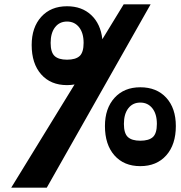

<svg xmlns="http://www.w3.org/2000/svg" viewBox="-20 -799 841 891"><path d="M554 -779H679L197 72H32L326 -407Q309 -404 291 -404Q215 -404 171 -454Q127 -504 127 -590Q127 -672 171.5 -721Q216 -770 291 -770Q360 -770 403.5 -729Q447 -688 455 -617ZM215 -600Q215 -556 233.5 -539Q252 -522 291 -522Q331 -522 349.5 -539Q368 -556 368 -600Q368 -646 347 -672.5Q326 -699 291 -699Q256 -699 235.5 -672.5Q215 -646 215 -600ZM631 -394Q707 -394 751.5 -345.5Q796 -297 796 -214Q796 -128 751.5 -78Q707 -28 631 -28Q555 -28 511 -78Q467 -128 467 -214Q467 -296 511.5 -345Q556 -394 631 -394ZM631 -146Q671 -146 689.5 -163Q708 -180 708 -224Q708 -270 687 -296.5Q666 -323 631 -323Q596 -323 575.5 -296.5Q555 -270 555 -224Q555 -180 573.5 -163Q592 -146 631 -146Z"/></svg>

Font: OpenDyslexic
Style: Bold
Weight: 800
Designer: Abbie Gonzalez
Version: Version 0.920;hotconv 1.0.109;makeotfexe 2.5.65596